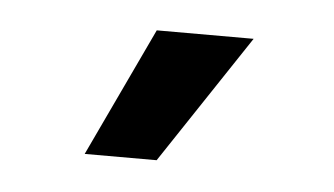

<svg xmlns="http://www.w3.org/2000/svg" viewBox="-27 -793 379 218"><g transform="rotate(5 162.0 -683.5)"><path d="M75.2 -610.4 144.5 -757.3H254.9L157.2 -610.4Z"/></g></svg>

Font: Inter 17pt Medium
Style: Regular
Weight: 500
Version: Version 4.001;git-66647c0bb